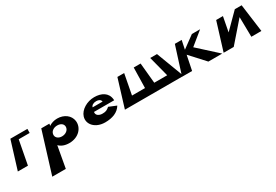

<svg xmlns="http://www.w3.org/2000/svg" viewBox="62 -1634 4453 3095"><g transform="rotate(-30 2289.0 -86.0)"><path d="M477 -445 478 -520H161L1 -2H189L273 -445Z M1219 -240C1204 -349 1104 -425 975 -425C915 -425 860 -406 823 -380H821L827 -416H676L440 348H692L764 -52C805 -9 869 17 951 17C1128 17 1236 -109 1219 -240ZM1032 -240C1031 -181 974 -136 902 -136C832 -136 783 -181 794 -240C803 -293 856 -328 920 -328C987 -328 1032 -293 1032 -240Z M1920 -220C1920 -224 1920 -233 1919 -239C1906 -368 1798 -425 1664 -425C1531 -425 1398 -348 1364 -239C1324 -109 1435 17 1619 17C1754 17 1863 -24 1921 -121L1782 -178C1736 -137 1709 -127 1648 -127C1599 -127 1532 -152 1544 -220ZM1562 -295C1570 -328 1606 -353 1661 -353C1709 -353 1742 -333 1748 -295Z M2449 -142H2207L2279 -520H2153L1994 -2H2181H2445H2447H2632H2634H2899H3086L2890 -520H2764L2862 -142H2621L2585 -520H2584H2459H2457Z M3805 -1 3451 -323 3692 -519H3539L3315 -355L3349 -519H3222L3057 -1H3244L3299 -272L3547 -1Z M4347 -1H4534L4465 -519H4338L4067 -247H4065L4117 -519H3991L3831 -1H4019L4339 -368H4341Z"/></g></svg>

Font: Hussar Milosc
Style: Bold
Weight: 700
Foundry: Cannot Into Space Fonts
Version: Version 1.02